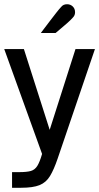

<svg xmlns="http://www.w3.org/2000/svg" viewBox="-20 -727 469 908"><path d="M37 161V87H71Q107 87 126 81.5Q145 76 156.5 57.5Q168 39 179 1L0 -495H93L215 -113L337 -495H429L253 22Q235 75 216.5 105.5Q198 136 167 148.5Q136 161 80 161ZM173 -571Q176 -575 188.5 -591.5Q201 -608 217 -629Q233 -650 247.5 -668.5Q262 -687 269 -694Q279 -707 297 -707Q313 -707 324 -696.5Q335 -686 335 -669Q335 -662 332.5 -655.5Q330 -649 322 -641Q315 -633 297 -617Q279 -601 262.5 -587.5Q246 -574 243 -571Z"/></svg>

Font: Atkinson Hyperlegible
Style: Regular
Weight: 400
Designer: Elliott Scott, Megan Eiswerth, Linus Boman, Theodore Petrosky
Foundry: Braille Institute
Version: Version 1.006; ttfautohint (v1.8.3)